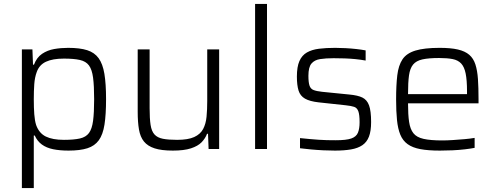

<svg xmlns="http://www.w3.org/2000/svg" viewBox="-20 -763 2539 983"><path d="M92 200V-510H146L149 -432H154Q168 -469 195.5 -487.5Q223 -506 257.5 -512Q292 -518 329 -518Q389 -518 426.5 -506Q464 -494 485 -465Q506 -436 514.5 -385Q523 -334 523 -255Q523 -177 515 -125.5Q507 -74 486 -45Q465 -16 427.5 -4Q390 8 331 8Q286 8 252 1Q218 -6 194.5 -23Q171 -40 158 -69H153V200ZM307 -47Q358 -47 389 -54Q420 -61 435.5 -82Q451 -103 456.5 -144.5Q462 -186 462 -255Q462 -324 456.5 -365.5Q451 -407 435.5 -428Q420 -449 389 -456Q358 -463 307 -463Q250 -463 215.5 -447Q181 -431 168 -394Q158 -367 155.5 -332.5Q153 -298 153 -255Q153 -211 155.5 -178Q158 -145 165 -123Q180 -81 214.5 -64Q249 -47 307 -47Z M865 8Q807 8 771.5 -3.5Q736 -15 717 -38.5Q698 -62 691.5 -100Q685 -138 685 -190V-510H746V-209Q746 -156 751 -123.5Q756 -91 771 -74.5Q786 -58 814 -52.5Q842 -47 887 -47Q943 -47 974.5 -61.5Q1006 -76 1020 -102.5Q1034 -129 1037.5 -165.5Q1041 -202 1041 -246V-510H1102V0H1048L1045 -78H1040Q1031 -54 1012 -34.5Q993 -15 957.5 -3.5Q922 8 865 8Z M1286 0V-743H1347V0Z M1695 8Q1668 8 1635.5 6.5Q1603 5 1571.5 2Q1540 -1 1516 -4V-56Q1544 -53 1567 -51Q1590 -49 1611 -47.5Q1632 -46 1653 -45.5Q1674 -45 1699 -45Q1753 -45 1778.5 -54Q1804 -63 1812.5 -83.5Q1821 -104 1821 -137Q1821 -176 1814.5 -193.5Q1808 -211 1793 -216Q1778 -221 1750 -224L1611 -239Q1566 -244 1541.5 -258Q1517 -272 1508.5 -299.5Q1500 -327 1500 -371Q1500 -421 1513 -450.5Q1526 -480 1551.5 -494.5Q1577 -509 1613.5 -513.5Q1650 -518 1696 -518Q1721 -518 1749 -516.5Q1777 -515 1804 -512Q1831 -509 1852 -505V-453Q1824 -458 1798 -460.5Q1772 -463 1745 -464Q1718 -465 1688 -465Q1648 -465 1619 -460.5Q1590 -456 1574.5 -437.5Q1559 -419 1559 -375Q1559 -342 1564.5 -325Q1570 -308 1585.5 -302Q1601 -296 1629 -293L1769 -279Q1812 -275 1835.5 -263.5Q1859 -252 1869.5 -223.5Q1880 -195 1880 -138Q1880 -92 1869 -63.5Q1858 -35 1835 -19.5Q1812 -4 1777 2Q1742 8 1695 8Z M2232 8Q2172 8 2132 0.5Q2092 -7 2067 -25Q2042 -43 2029.5 -73.5Q2017 -104 2012.5 -148.5Q2008 -193 2008 -254Q2008 -327 2014 -377.5Q2020 -428 2040.5 -459Q2061 -490 2106.5 -504Q2152 -518 2231 -518Q2288 -518 2324.5 -509.5Q2361 -501 2382.5 -482.5Q2404 -464 2414 -433Q2424 -402 2427 -358Q2430 -314 2430 -255V-234H2069Q2069 -176 2074.5 -139Q2080 -102 2096.5 -81Q2113 -60 2148.5 -52Q2184 -44 2244 -44Q2269 -44 2299 -46Q2329 -48 2358 -50.5Q2387 -53 2410 -57V-6Q2390 -2 2360 1.5Q2330 5 2297 6.5Q2264 8 2232 8ZM2371 -263V-296Q2371 -353 2364 -387Q2357 -421 2341 -438Q2325 -455 2297.5 -460.5Q2270 -466 2228 -466Q2175 -466 2143 -459Q2111 -452 2095 -432.5Q2079 -413 2074 -377Q2069 -341 2069 -281H2390Z"/></svg>

Font: Saira Thin Light
Style: Regular
Weight: 300
Version: Version 1.101